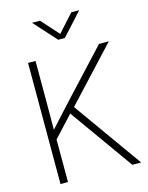

<svg xmlns="http://www.w3.org/2000/svg" viewBox="-137 -1030 860 1114"><g transform="rotate(-15 293.0 -473.0)"><path d="M118.2 -243.7 113.3 -296.9Q141.1 -327.6 167.5 -356.4Q193.8 -385.3 220.2 -414.3Q246.6 -443.4 274.9 -473.6L510.7 -727.5H569.8L266.6 -401.4L261.2 -397.9ZM84.5 0V-727.5H129.4V-470.7L128.9 -299.3L129.4 -274.4V0ZM516.1 0 235.8 -393.1 266.1 -424.8 568.8 0ZM214.8 -946.3 308.6 -841.8 402.8 -946.3H449.7V-945.3L328.1 -812H288.6L168 -945.3V-946.3Z"/></g></svg>

Font: Inter 28pt ExtraLight
Style: Regular
Weight: 250
Designer: Rasmus Andersson
Foundry: rsms
Version: Version 4.001;git-66647c0bb